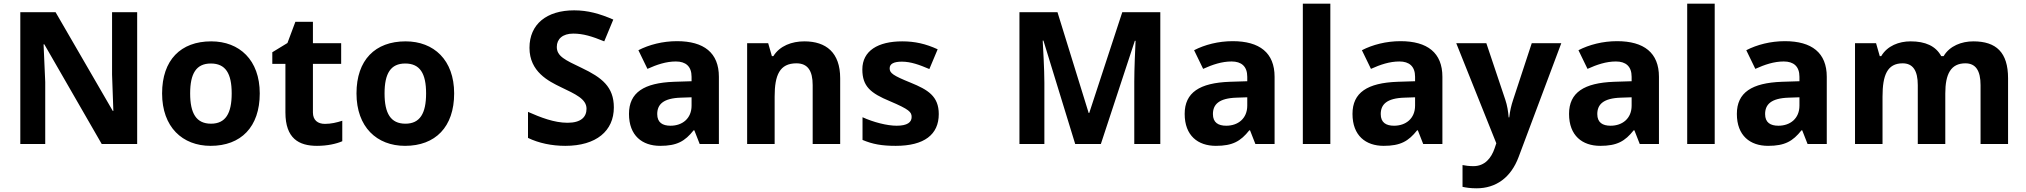

<svg xmlns="http://www.w3.org/2000/svg" viewBox="-20 -780 10972 1040"><path d="M723 0V-714H587V-376C589 -310 592 -245 594 -179H591L281 -714H90V0H225V-336C222 -404 219 -472 216 -540H220L531 0Z M1387 -274C1387 -455 1277 -556 1124 -556C959 -556 858 -455 858 -274C858 -92 968 10 1121 10C1285 10 1387 -92 1387 -274ZM1010 -274C1010 -382 1043 -436 1122 -436C1202 -436 1235 -382 1235 -274C1235 -166 1202 -110 1123 -110C1043 -110 1010 -166 1010 -274Z M1740 -109C1701 -109 1675 -129 1675 -171V-434H1828V-546H1675V-662H1580L1537 -547L1455 -497V-434H1526V-171C1526 -30 1599 10 1697 10C1753 10 1802 -1 1834 -15V-126C1803 -116 1773 -109 1740 -109Z M2440 -274C2440 -455 2330 -556 2177 -556C2012 -556 1911 -455 1911 -274C1911 -92 2021 10 2174 10C2338 10 2440 -92 2440 -274ZM2063 -274C2063 -382 2096 -436 2175 -436C2255 -436 2288 -382 2288 -274C2288 -166 2255 -110 2176 -110C2096 -110 2063 -166 2063 -274Z M3305 -198C3305 -310 3240 -360 3131 -412C3041 -455 2996 -475 2996 -526C2996 -569 3028 -598 3085 -598C3139 -598 3187 -583 3253 -556L3302 -674C3228 -706 3164 -724 3090 -724C2941 -724 2848 -649 2848 -521C2848 -391 2952 -340 3018 -308C3097 -270 3157 -244 3157 -191C3157 -147 3128 -115 3054 -115C2982 -115 2908 -144 2840 -174V-33C2898 -5 2968 10 3042 10C3210 10 3305 -71 3305 -198Z M3647 -557C3570 -557 3496 -538 3438 -508L3487 -407C3538 -430 3588 -447 3641 -447C3694 -447 3726 -421 3726 -364V-340L3631 -337C3468 -331 3387 -279 3387 -163C3387 -45 3459 10 3556 10C3647 10 3690 -15 3737 -74H3741L3770 0H3874V-364C3874 -494 3793 -557 3647 -557ZM3668 -251 3726 -253V-208C3726 -138 3676 -99 3612 -99C3569 -99 3540 -116 3540 -162C3540 -214 3572 -248 3668 -251Z M4337 -556C4269 -556 4204 -532 4169 -476H4161L4141 -546H4027V0H4176V-257C4176 -373 4203 -437 4294 -437C4355 -437 4382 -397 4382 -319V0H4531V-356C4531 -496 4454 -556 4337 -556Z M5065 -162C5065 -259 5006 -294 4913 -332C4817 -371 4799 -384 4799 -410C4799 -434 4821 -446 4865 -446C4914 -446 4960 -429 5014 -406L5059 -513C4994 -543 4935 -556 4867 -556C4736 -556 4651 -505 4651 -404C4651 -311 4697 -275 4800 -232C4906 -187 4918 -173 4918 -146C4918 -118 4895 -99 4837 -99C4785 -99 4711 -118 4652 -145V-22C4707 1 4756 10 4832 10C4986 10 5065 -51 5065 -162Z M5804 0H5943L6127 -559H6131C6129 -519 6124 -405 6124 -338V0H6265V-714H6059L5880 -168H5877L5708 -714H5502V0H5637V-332C5637 -405 5630 -520 5628 -560H5632Z M6657 -557C6580 -557 6506 -538 6448 -508L6497 -407C6548 -430 6598 -447 6651 -447C6704 -447 6736 -421 6736 -364V-340L6641 -337C6478 -331 6397 -279 6397 -163C6397 -45 6469 10 6566 10C6657 10 6700 -15 6747 -74H6751L6780 0H6884V-364C6884 -494 6803 -557 6657 -557ZM6678 -251 6736 -253V-208C6736 -138 6686 -99 6622 -99C6579 -99 6550 -116 6550 -162C6550 -214 6582 -248 6678 -251Z M7186 0V-760H7037V0Z M7566 -557C7489 -557 7415 -538 7357 -508L7406 -407C7457 -430 7507 -447 7560 -447C7613 -447 7645 -421 7645 -364V-340L7550 -337C7387 -331 7306 -279 7306 -163C7306 -45 7378 10 7475 10C7566 10 7609 -15 7656 -74H7660L7689 0H7793V-364C7793 -494 7712 -557 7566 -557ZM7587 -251 7645 -253V-208C7645 -138 7595 -99 7531 -99C7488 -99 7459 -116 7459 -162C7459 -214 7491 -248 7587 -251Z M7868 -546 8085 -4 8076 23C8058 76 8023 120 7961 120C7938 120 7916 117 7902 114V232C7920 236 7944 240 7978 240C8082 240 8164 183 8206 70L8437 -546H8277L8176 -239C8166 -209 8159 -179 8155 -144H8152C8149 -179 8144 -209 8134 -239L8031 -546Z M8739 -557C8662 -557 8588 -538 8530 -508L8579 -407C8630 -430 8680 -447 8733 -447C8786 -447 8818 -421 8818 -364V-340L8723 -337C8560 -331 8479 -279 8479 -163C8479 -45 8551 10 8648 10C8739 10 8782 -15 8829 -74H8833L8862 0H8966V-364C8966 -494 8885 -557 8739 -557ZM8760 -251 8818 -253V-208C8818 -138 8768 -99 8704 -99C8661 -99 8632 -116 8632 -162C8632 -214 8664 -248 8760 -251Z M9268 0V-760H9119V0Z M9648 -557C9571 -557 9497 -538 9439 -508L9488 -407C9539 -430 9589 -447 9642 -447C9695 -447 9727 -421 9727 -364V-340L9632 -337C9469 -331 9388 -279 9388 -163C9388 -45 9460 10 9557 10C9648 10 9691 -15 9738 -74H9742L9771 0H9875V-364C9875 -494 9794 -557 9648 -557ZM9669 -251 9727 -253V-208C9727 -138 9677 -99 9613 -99C9570 -99 9541 -116 9541 -162C9541 -214 9573 -248 9669 -251Z M10669 -556C10606 -556 10541 -532 10508 -476H10495C10465 -531 10409 -556 10329 -556C10266 -556 10203 -532 10170 -476H10162L10142 -546H10028V0H10177V-257C10177 -373 10203 -437 10286 -437C10342 -437 10368 -397 10368 -319V0H10517V-274C10517 -379 10547 -437 10626 -437C10682 -437 10708 -397 10708 -319V0H10857V-356C10857 -496 10793 -556 10669 -556Z"/></svg>

Font: Noto Sans Malayalam
Style: Bold
Weight: 700
Designer: Jelle Bosma - Monotype Design Team
Foundry: Monotype Imaging Inc.
Version: Version 2.104